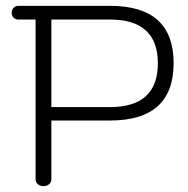

<svg xmlns="http://www.w3.org/2000/svg" viewBox="-20 -628 643 658"><path d="M102 -13V-561H43Q33 -561 26.5 -567.5Q20 -574 20 -584Q20 -594 26.5 -601Q33 -608 43 -608H357Q575 -608 575 -411.5Q575 -215 357 -215H156V-13Q156 -3 148 3.5Q140 10 129 10Q118 10 110 3.5Q102 -3 102 -13ZM156 -561V-261H357Q521 -261 521 -411Q521 -561 357 -561Z"/></svg>

Font: Flamenco
Style: Regular
Weight: 400
Designer: Luciano Vergara
Foundry: Luciano Vergara
Version: Version 1.003